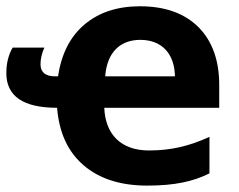

<svg xmlns="http://www.w3.org/2000/svg" viewBox="-20 -576 755 606"><path d="M154.8 -335C123.5 -335 107.9 -347.7 107.9 -373C107.9 -390.1 111.8 -407.7 120.1 -425.8H20C6.8 -403.3 0 -376.5 0 -345.2C0 -272.5 53.2 -235.8 160.2 -235.8C166.5 -157.2 194.3 -96.7 244.1 -54.2C293.5 -11.7 360.4 9.8 444.8 9.8C532.2 9.8 590.3 -3.4 641.1 -28.8V-144C577.1 -114.7 519 -101.1 450.2 -101.1C362.3 -101.1 312.5 -151.4 309.1 -235.8H671.9V-308.1C671.9 -385.7 649.9 -446.8 606 -490.7C562 -534.2 500.5 -556.2 421.9 -556.2C350.6 -556.2 292.5 -537.1 247.1 -499C201.7 -460.9 173.8 -406.2 163.1 -335ZM422.9 -450.2C489.7 -450.2 530.8 -407.7 532.2 -335H312C317.9 -413.6 361.8 -450.2 422.9 -450.2Z"/></svg>

Font: Noto Reveo Sans
Style: Bold
Weight: 700
Designer: Monotype Design team
Foundry: Monotype Imaging Inc.
Version: Version 1.04